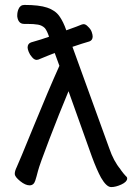

<svg xmlns="http://www.w3.org/2000/svg" viewBox="-20 -740 540 779"><path d="M89 -643H78Q54 -643 50 -673Q50 -675 50 -678Q50 -691 55 -703Q62 -720 79 -720Q139 -720 171.5 -709Q204 -698 220.5 -675Q237 -652 249 -617Q297 -634 313 -641H314Q316 -642 319 -642Q328 -642 337 -632Q348 -622 352 -610.5Q356 -599 356 -592Q356 -577 343 -572Q315 -564 274 -550L423 -139Q441 -86 469 -53Q469 -53 469 -52Q483 -33 491 -25Q496 -22 496 -15Q495 -2 472.5 8.5Q450 19 431 19Q412 19 390 -19Q373 -50 353 -104L258 -370Q220 -279 180 -174.5Q140 -70 134 -46Q128 -22 123 -7Q117 12 100 12Q83 12 62 -5Q41 -22 40 -33Q40 -35 40 -36Q40 -46 48 -62.5Q56 -79 116 -226Q176 -373 221 -473L202 -525L174 -514L135 -498H134Q131 -497 129 -497Q119 -497 110 -508Q101 -518 96.5 -529.5Q92 -541 92 -547Q92 -563 106 -568Q152 -581 179 -591Q171 -615 162 -626Q151 -637 134.5 -640Q118 -643 89 -643Z"/></svg>

Font: Moon Stars Kai HW
Style: Bold
Weight: 700
Designer: GuiWonder
Version: Version 1.101